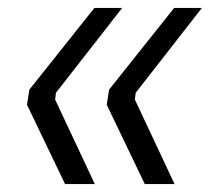

<svg xmlns="http://www.w3.org/2000/svg" viewBox="-20 -503 549 484"><path d="M144 -39 48 -239 54 -277 218 -483H288L121 -269L119 -252L219 -39ZM345 -39 249 -239 255 -277 419 -483H489L322 -269L320 -252L420 -39Z"/></svg>

Font: Sora Light
Style: Italic
Weight: 300
Designer: Jonathan Barnbrook, Juli√°n Moncada
Version: Version 1.000